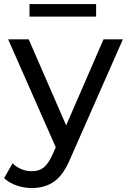

<svg xmlns="http://www.w3.org/2000/svg" viewBox="-36 -723 628 942"><path d="M-15.9 151 25.7 78.4Q45 97.1 69.3 107.1Q93.6 117.1 120.3 117.1Q155.1 117.1 178.2 98.9Q201.3 80.7 221.3 35.9L254.1 -37L263.4 -50L471.9 -529.9H566.9L309.9 53Q276.7 133.9 231 166.7Q185.3 199.6 120.1 199.6Q81 199.6 44.8 186.8Q8.6 174 -15.9 151ZM4 -529.9H105L310 -58.6L245.3 17ZM108.7 -702.9H435.6V-641.7H108.7Z"/></svg>

Font: iiserrat Thin
Style: Regular
Weight: 100
Designer: Akira Ohta
Foundry: Akira Ohta
Version: Version 1.200;Glyphs 3.3.1 (3343)